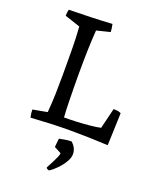

<svg xmlns="http://www.w3.org/2000/svg" viewBox="-163 -741 877 1088"><g transform="rotate(20 275.0 -197.5)"><path d="M68 9Q62 -15 62 -38L149 -54Q154 -110 155.5 -167.5Q157 -225 157 -280Q157 -356 156.5 -430.5Q156 -505 151 -571L58 -602Q58 -612 59 -621Q60 -630 63 -640Q128 -641 193 -643Q258 -645 323 -649Q325 -637 327 -625.5Q329 -614 329 -602L248 -582Q244 -527 242 -464Q240 -401 240 -308Q240 -283 240.5 -240.5Q241 -198 242 -149.5Q243 -101 246 -57Q283 -57 325.5 -59Q368 -61 405.5 -65Q443 -69 464 -74L494 -198Q505 -198 516.5 -196.5Q528 -195 539 -190V-177L533 -7L532 6Q418 0 303 0Q245 0 185.5 2.5Q126 5 68 9ZM269 254Q264 254 257.5 250Q251 246 251 244Q251 242 258 229Q265 216 274 198.5Q283 181 290 165Q297 149 297 140L255 118Q255 114 256 102.5Q257 91 258.5 79.5Q260 68 260 66Q271 64 291 60Q311 56 333 56Q365 84 365 122Q365 143 350 168.5Q335 194 313 217Q291 240 269 254Z"/></g></svg>

Font: Labrada
Style: Regular
Weight: 400
Designer: Mercedes Jáuregui
Foundry: Omnibus-Type Team
Version: Version 1.000; ttfautohint (v1.8.4.7-5d5b)